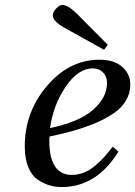

<svg xmlns="http://www.w3.org/2000/svg" viewBox="-20 -743 546 775"><path d="M80 -152Q80 -286 163 -388Q255 -502 382 -502Q441 -502 473.5 -473Q506 -444 506 -402Q506 -348 464 -306Q386 -234 180 -192Q179 -185 179 -176Q179 -37 270 -37Q297 -37 321.5 -47.5Q346 -58 368 -77.5Q390 -97 403.5 -112.5Q417 -128 435 -151L458 -131Q370 12 229 12Q204 12 181 5.5Q158 -1 133.5 -17Q109 -33 94.5 -67.5Q80 -102 80 -152ZM182 -226Q301 -251 356.5 -300.5Q412 -350 412 -408Q412 -434 396 -450.5Q380 -467 354 -467Q296 -467 245.5 -393.5Q195 -320 182 -226ZM193 -680Q193 -694 206.5 -708.5Q220 -723 232 -723Q256 -723 296 -682L415 -562L400 -542L249 -626Q193 -656 193 -680Z"/></svg>

Font: Heuristica
Style: Italic
Weight: 400
Italic angle: -13°
Version: Version 1.0.2